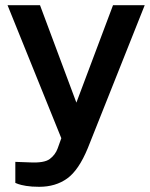

<svg xmlns="http://www.w3.org/2000/svg" viewBox="-20 -550 577 739"><path d="M80.5 165.5C94.2 167.8 111 169 131 169C173 169 208.8 158.3 238.5 137C268.2 115.7 294.7 76.7 318 20L537 -530H415L274 -155L134 -530H9L216 -18L202 21C196 37.7 185.8 51.3 171.5 62C157.2 72.7 131.3 77 94 75L39 73V154C40.3 154.7 44.2 156.2 50.5 158.5C56.8 160.8 66.8 163.2 80.5 165.5Z"/></svg>

Font: Morrison SemiBold
Style: Regular
Weight: 600
Designer: Pablo Impallari, Rodrigo Fuenzalida (Modified by Dan O. Williams)
Version: Version 0.030; ttfautohint (v1.8.1)